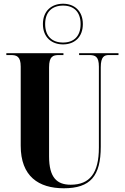

<svg xmlns="http://www.w3.org/2000/svg" viewBox="-20 -999 668 1029"><path d="M318 -761C378 -761 424 -799 424 -870C424 -941 378 -979 318 -979C257 -979 210 -941 210 -870C210 -799 257 -761 318 -761ZM318 -771C260 -771 222 -804 222 -870C222 -936 260 -969 318 -969C375 -969 412 -936 412 -870C412 -804 375 -771 318 -771ZM322 10C464 10 520 -55 520 -213V-638C520 -697 540 -704 564 -704H615V-714H404V-704H457C490 -704 510 -697 510 -642V-208C510 -71 461 -9 359 -9C286 -9 243 -46 243 -161V-638C243 -697 264 -704 296 -704H320V-714H14V-704H38C69 -704 91 -697 91 -642V-218C91 -54 187 10 322 10Z"/></svg>

Font: Noto Serif Display ExtraCondensed ExtraBold
Style: Regular
Weight: 800
Width: 2
Designer: Monotype Design Team
Foundry: Monotype Imaging Inc.
Version: Version 2.009